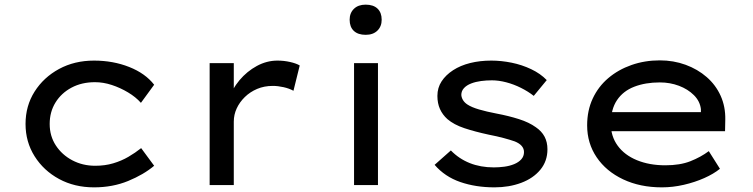

<svg xmlns="http://www.w3.org/2000/svg" viewBox="-20 -797 3243 827"><path d="M385 10Q301 10 234.5 -26Q168 -62 129 -124Q90 -186 90 -263Q90 -341 129 -402.5Q168 -464 234.5 -500Q301 -536 385 -536Q467 -536 536.5 -508.5Q606 -481 644 -432L587 -354Q565 -379 531.5 -399Q498 -419 461.5 -431Q425 -443 389 -443Q332 -443 288 -419.5Q244 -396 219 -355.5Q194 -315 194 -263Q194 -211 220.5 -170.5Q247 -130 291.5 -106.5Q336 -83 390 -83Q432 -83 467.5 -93.5Q503 -104 533 -121.5Q563 -139 588 -159L644 -83Q599 -45 532 -17.5Q465 10 385 10Z M883 0V-525H987V-345L966 -366Q979 -413 1011.5 -451.5Q1044 -490 1086.5 -513Q1129 -536 1175 -536Q1203 -536 1229.5 -530Q1256 -524 1271 -515L1244 -406Q1226 -416 1201.5 -421.5Q1177 -427 1155 -427Q1118 -427 1087.5 -414Q1057 -401 1034.5 -379Q1012 -357 999.5 -330Q987 -303 987 -273V0Z M1505 0V-525H1608V0ZM1555 -647Q1522 -647 1504 -664Q1486 -681 1486 -712Q1486 -741 1504.5 -759Q1523 -777 1555 -777Q1588 -777 1606 -760Q1624 -743 1624 -712Q1624 -683 1605.5 -665Q1587 -647 1555 -647Z M2110 10Q2029 10 1962.5 -13Q1896 -36 1852 -87L1922 -149Q1957 -113 2003.5 -94.5Q2050 -76 2107 -76Q2129 -76 2152 -79Q2175 -82 2194.5 -90Q2214 -98 2225.5 -111Q2237 -124 2237 -142Q2237 -172 2197 -188Q2177 -195 2149 -202.5Q2121 -210 2085 -217Q2025 -230 1980 -245Q1935 -260 1907 -284Q1886 -303 1875 -327.5Q1864 -352 1864 -384Q1864 -419 1882 -446.5Q1900 -474 1931.5 -494.5Q1963 -515 2005 -525.5Q2047 -536 2096 -536Q2139 -536 2183.5 -527Q2228 -518 2268 -499Q2308 -480 2335 -452L2279 -384Q2255 -403 2224 -418.5Q2193 -434 2160.5 -442.5Q2128 -451 2099 -451Q2075 -451 2052 -448Q2029 -445 2009.5 -437.5Q1990 -430 1978.5 -417.5Q1967 -405 1967 -388Q1968 -376 1974.5 -365.5Q1981 -355 1993 -347Q2011 -335 2043.5 -325.5Q2076 -316 2118 -308Q2171 -298 2215 -284Q2259 -270 2288 -249Q2313 -232 2325.5 -208.5Q2338 -185 2338 -154Q2338 -103 2307.5 -66Q2277 -29 2225 -9.5Q2173 10 2110 10Z M2831 10Q2737 10 2664 -24.5Q2591 -59 2550 -119.5Q2509 -180 2509 -257Q2509 -321 2533 -372.5Q2557 -424 2600 -460.5Q2643 -497 2700 -517Q2757 -537 2822 -537Q2881 -537 2933 -518Q2985 -499 3024 -465Q3063 -431 3084 -384.5Q3105 -338 3104 -282L3103 -232H2596L2573 -314H3014L2999 -303V-327Q2995 -361 2969 -387Q2943 -413 2904.5 -427.5Q2866 -442 2822 -442Q2760 -442 2712 -423.5Q2664 -405 2637.5 -365.5Q2611 -326 2611 -264Q2611 -210 2640.5 -169.5Q2670 -129 2723.5 -107Q2777 -85 2846 -85Q2909 -85 2953.5 -102.5Q2998 -120 3033 -146L3081 -70Q3054 -48 3013.5 -30Q2973 -12 2925.5 -1Q2878 10 2831 10Z"/></svg>

Font: Lexend Giga
Style: Regular
Weight: 400
Designer: Bonnie Shaver-Troup, Thomas Jockin
Foundry: Lexend
Version: Version 1.007